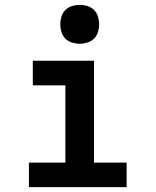

<svg xmlns="http://www.w3.org/2000/svg" viewBox="-20 -770 640 790"><path d="M99 0V-101H249V-419H115V-520H367V-101H501V0ZM308 -590Q292 -590 276 -595Q260 -600 249 -611Q238 -622 233 -638Q228 -654 228 -670Q228 -686 233 -702Q238 -718 249 -729Q260 -740 276 -745Q292 -750 308 -750Q324 -750 340 -745Q356 -740 367 -729Q378 -718 383 -702Q388 -686 388 -670Q388 -654 383 -638Q378 -622 367 -611Q356 -600 340 -595Q324 -590 308 -590Z"/></svg>

Font: Iosevka Plex Etoile
Style: Bold
Weight: 700
Designer: Belleve Invis
Foundry: Belleve Invis
Version: Version 25.1.1; ttfautohint (v1.8.4)